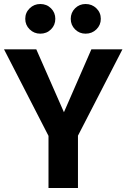

<svg xmlns="http://www.w3.org/2000/svg" viewBox="-24 -938 631 958"><path d="M252 -844Q252 -813 230.5 -791.5Q209 -770 177 -770Q146 -770 124 -791.5Q102 -813 102 -844Q102 -875 124 -896.5Q146 -918 177 -918Q209 -918 230.5 -896.5Q252 -875 252 -844ZM479 -844Q479 -813 457 -791.5Q435 -770 403 -770Q372 -770 350.5 -791.5Q329 -813 329 -844Q329 -875 350.5 -896.5Q372 -918 403 -918Q435 -918 457 -896.5Q479 -875 479 -844ZM365 -261V0H218V-260L-4 -692H157L295 -378L432 -692H587Z"/></svg>

Font: Wolseley Sans SemiBold
Style: Regular
Weight: 600
Designer: Carrois Corporate & Edenspiekermann AG
Foundry: Carrois Corporate GbR & Edenspiekermann AG
Version: Version 4.202